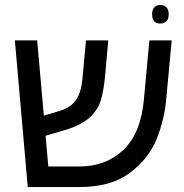

<svg xmlns="http://www.w3.org/2000/svg" viewBox="-20 -755 743 775"><path d="M673 -592 651 -355Q644 -274 612.5 -194.5Q581 -115 504.5 -57.5Q428 0 301 0H92L40 -592H130L157 -288L226 -309Q267 -322 287.5 -352.5Q308 -383 313 -439L327 -592H417L405 -457Q399 -390 387 -350.5Q375 -311 341 -280Q307 -249 239 -229L164 -207L175 -83H301Q408 -83 478.5 -150.5Q549 -218 561 -355L583 -592ZM594 -698Q594 -716 603 -725.5Q612 -735 627 -735Q643 -735 652 -725.5Q661 -716 661 -698Q661 -679 652 -669.5Q643 -660 627 -660Q594 -660 594 -698Z"/></svg>

Font: Noto Sans Hebrew
Style: Regular
Weight: 400
Designer: Monotype Design Team
Foundry: Monotype Imaging Inc.
Version: Version 1.000